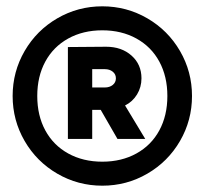

<svg xmlns="http://www.w3.org/2000/svg" viewBox="-20 -732 648 608"><path d="M20 -428Q20 -505 58 -570.5Q96 -636 161.5 -674Q227 -712 304 -712Q381 -712 446.5 -674Q512 -636 550 -570.5Q588 -505 588 -428Q588 -351 550 -285.5Q512 -220 446.5 -182Q381 -144 304 -144Q227 -144 161.5 -182Q96 -220 58 -285.5Q20 -351 20 -428ZM304 -220Q365 -220 412 -246Q459 -272 484.5 -319Q510 -366 510 -428Q510 -490 484.5 -537Q459 -584 412 -610Q365 -636 304 -636Q243 -636 196 -610Q149 -584 123.5 -537Q98 -490 98 -428Q98 -366 123.5 -319Q149 -272 196 -246Q243 -220 304 -220ZM195 -583 316 -584Q365 -584 396.5 -556Q428 -528 428 -484Q428 -456 414 -433Q400 -410 376 -398L440 -292H352L299 -384H272V-292H195ZM312 -455Q327 -455 337 -463Q347 -471 347 -484Q347 -497 337 -505Q327 -513 312 -513H272V-455Z"/></svg>

Font: Oak Sans Black
Style: Regular
Weight: 900
Designer: Erik Kennedy, Walven
Foundry: Erik Kennedy, Walven
Version: Version 1.000